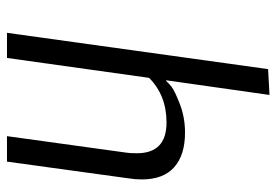

<svg xmlns="http://www.w3.org/2000/svg" viewBox="-141 -651 792 550"><g transform="rotate(90 255.0 -376.0)"><path d="M178 -748 252 -752 210 -456H212Q217 -462 228 -471Q239 -480 277.5 -495Q316 -510 360 -510Q424 -510 459 -479Q494 -448 494 -386Q494 -368 491 -349L443 0H370L417 -340Q419 -351 419 -372Q419 -457 331 -457Q253 -457 203 -407L146 0H74Z"/></g></svg>

Font: Arsenal
Style: Italic
Weight: 400
Italic angle: -9.10001°
Designer: Andrij Shevchenko
Foundry: Stairsfor
Version: Version 2.001;PS 002.001;hotconv 1.0.88;makeotf.lib2.5.64775